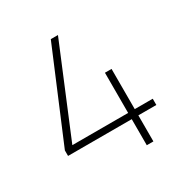

<svg xmlns="http://www.w3.org/2000/svg" viewBox="-155 -783 870 906"><g transform="rotate(-30 280.0 -330.0)"><path d="M387 0V-142H40V-172L245 -660H284L83 -176H387V-395H423V-176H521V-142H423V0Z"/></g></svg>

Font: Cairo Play ExtraLight
Style: Regular
Weight: 250
Version: Version 3.119